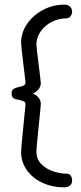

<svg xmlns="http://www.w3.org/2000/svg" viewBox="-20 -788 350 828"><path d="M62 -413Q75 -415 82.5 -419Q90 -423 90 -434Q90 -439 82 -501Q71 -589 71 -604Q71 -647 96.5 -684.5Q122 -722 165 -745Q208 -768 257 -768Q274 -768 282.5 -759Q291 -750 291 -738Q291 -727 284 -718Q277 -709 267 -709Q233 -709 203 -693.5Q173 -678 155 -652Q137 -626 137 -596Q137 -585 148 -499Q156 -435 156 -429Q156 -413 143.5 -400Q131 -387 120 -384Q132 -382 144 -369.5Q156 -357 156 -340Q156 -333 148 -255Q137 -149 137 -136Q137 -101 159 -79.5Q181 -58 211 -48.5Q241 -39 267 -39Q280 -39 285.5 -30Q291 -21 291 -10Q291 5 281.5 12.5Q272 20 256 20Q206 20 163.5 0.5Q121 -19 96 -54Q71 -89 71 -133Q71 -148 82 -256Q90 -332 90 -336Q90 -347 83.5 -350.5Q77 -354 63 -357Q47 -359 38.5 -364.5Q30 -370 30 -385Q30 -399 38.5 -404.5Q47 -410 62 -413Z"/></svg>

Font: Dosis
Style: Regular
Weight: 400
Designer: Edgar Tolentino, Pablo Impallari, Igino Marini
Foundry: Edgar Tolentino, Pablo Impallari, Igino Marini
Version: Version 1.007;Glyphs 3.1.1 (3134)